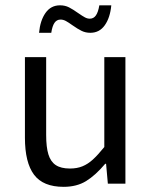

<svg xmlns="http://www.w3.org/2000/svg" viewBox="-20 -705 583 737"><path d="M157.2 -485.8V-187Q157.2 -140.1 165.8 -112.3Q174.3 -84.5 194.1 -71.3Q213.9 -58.1 248.5 -58.1Q275.9 -58.1 296.6 -66.7Q317.4 -75.2 336.4 -92.5Q355.5 -109.9 380.4 -140.6V-485.8H461.4V0H394L387.2 -76.2H383.8Q346.2 -31.7 310.3 -9.8Q274.4 12.2 224.1 12.2Q145.5 12.2 110.6 -34.4Q75.7 -81.1 75.7 -176.3V-485.8ZM280.8 -654.3Q296.9 -643.1 306.2 -638.2Q315.4 -633.3 324.7 -633.3Q339.4 -633.3 348.1 -645.8Q356.9 -658.2 361.3 -684.6H407.2Q402.8 -637.2 382.3 -608.2Q361.8 -579.1 326.7 -579.1Q308.6 -579.1 293.5 -586.4Q278.3 -593.8 258.3 -607.9Q242.7 -619.1 232.7 -624.5Q222.7 -629.9 212.4 -629.9Q197.8 -629.9 189.2 -617.4Q180.7 -605 176.8 -579.1H129.9Q134.3 -626.5 154.8 -655.5Q175.3 -684.6 210.4 -684.6Q229.5 -684.6 244.9 -676.8Q260.3 -668.9 280.8 -654.3Z"/></svg>

Font: Varta
Style: Regular
Weight: 400
Designer: Joana Correia, Viktoriya Grabowska, Eben Sorkin
Foundry: Sorkin Type
Version: Version 1.002; ttfautohint (v1.3) -l 8 -r 24 -G 200 -x 12 -H